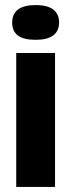

<svg xmlns="http://www.w3.org/2000/svg" viewBox="-20 -737 281 757"><path d="M44 0V-528H197V0ZM121 -580Q73 -580 50.5 -597Q28 -614 28 -648Q28 -682 51 -699.5Q74 -717 121 -717Q168 -717 190.5 -699Q213 -681 213 -649Q213 -615 190 -597.5Q167 -580 121 -580Z"/></svg>

Font: Bricolage Grotesque 24pt Condensed ExtraBold
Style: Regular
Weight: 800
Width: 3
Designer: Mathieu Triay
Foundry: Atelier Triay
Version: Version 1.001;gftools[0.9.33.dev8+g029e19f]